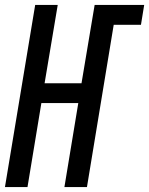

<svg xmlns="http://www.w3.org/2000/svg" viewBox="-33 -755 602 775"><path d="M-13 0 109 -735H200L147 -419H296L349 -735H549L536 -655H426L318 0H227L283 -339H134L78 0Z"/></svg>

Font: Iosevka Curly Medium Oblique
Style: Regular
Weight: 500
Italic angle: -9°
Monospace: yes
Designer: Belleve Invis
Foundry: Belleve Invis
Version: Version 11.1.0; ttfautohint (v1.8.3)